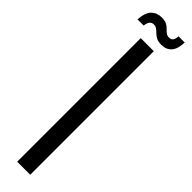

<svg xmlns="http://www.w3.org/2000/svg" viewBox="-337 -907 879 879"><g transform="rotate(45 102.0 -467.5)"><path d="M59.9 0V-800H144.4V0ZM176.2 -928.1H216.3Q215.2 -885.1 197.3 -865Q179.4 -844.8 148 -844.8Q128 -844.8 115.9 -851Q103.8 -857.3 95.3 -865.8Q86.7 -874.3 78.4 -880.6Q70.1 -886.8 57.6 -886.8Q46.8 -886.8 39.1 -879.2Q31.4 -871.7 28.5 -850.2H-11.6Q-7.9 -897.5 11.4 -916.3Q30.7 -935.2 60.8 -935.2Q81.6 -935.2 93.6 -929Q105.5 -922.8 113.3 -914.3Q121.1 -905.8 129.1 -899.6Q137 -893.3 149.3 -893.3Q164 -893.3 169.8 -902.9Q175.7 -912.4 176.2 -928.1Z"/></g></svg>

Font: Big Shoulders Text SC Thin
Style: Regular
Weight: 100
Designer: Patric King
Foundry: XO Type Co
Version: Version 2.002